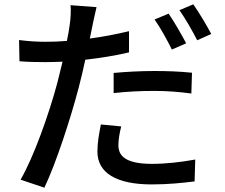

<svg xmlns="http://www.w3.org/2000/svg" viewBox="-20 -812 1040 887"><path d="M505 -475V-382C568 -389 629 -392 694 -392C754 -392 813 -387 864 -380L867 -476C810 -482 750 -484 692 -484C628 -484 559 -480 505 -475ZM540 -228 446 -237C438 -196 430 -154 430 -112C430 -13 518 40 681 40C757 40 823 33 879 26L882 -75C816 -63 747 -55 682 -55C554 -55 527 -96 527 -141C527 -166 532 -197 540 -228ZM759 -749 694 -722C721 -684 754 -624 774 -583L840 -612C820 -650 784 -713 759 -749ZM873 -792 809 -765C836 -727 869 -669 891 -626L956 -655C937 -691 900 -754 873 -792ZM190 -619C151 -619 117 -621 68 -627L70 -529C106 -526 142 -525 189 -525C214 -525 241 -526 269 -527L245 -430C208 -290 135 -84 75 18L185 55C239 -58 306 -264 343 -405C354 -447 365 -493 374 -536C443 -544 513 -555 576 -570V-668C518 -654 456 -642 395 -634L407 -693C411 -713 420 -754 426 -779L306 -788C308 -766 307 -729 302 -697C300 -678 295 -653 289 -623C255 -620 221 -619 190 -619Z"/></svg>

Font: ChiuKong Gothic CL Medium
Style: Regular
Weight: 500
Designer: Ryoko NISHIZUKA 西塚涼子 (kana, bopomofo & ideographs); Paul D. Hunt (Latin, Greek & Cyrillic); Sandoll Communications 산돌커뮤니
Foundry: Adobe
Version: Version 1.300